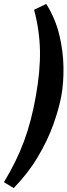

<svg xmlns="http://www.w3.org/2000/svg" viewBox="-48 -770 344 980"><path d="M22 190 -28 160Q36 55 74.5 -49Q113 -153 135 -280Q158 -408 156 -511.5Q154 -615 126 -720L188 -750Q235 -675 255 -591Q275 -507 276 -426Q277 -345 265 -280Q253 -215 224 -134Q195 -53 145 31Q95 115 22 190Z"/></svg>

Font: Cuprum
Style: Bold Italic
Weight: 700
Italic angle: -10°
Designer: Jovanny Lemonad
Foundry: Jovanny Lemonad
Version: Version 3.000